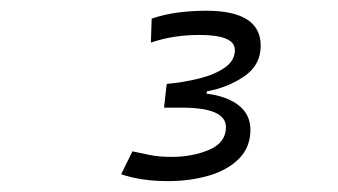

<svg xmlns="http://www.w3.org/2000/svg" viewBox="-20 -723 626 356"><path d="M291.5 -387.2Q265.1 -387.2 243.4 -390.6Q221.7 -394 204.6 -399.9L225.6 -442.4Q238.8 -439.5 256.8 -435.8Q274.9 -432.1 297.9 -432.1Q336.9 -432.1 367.9 -445.3Q398.9 -458.5 398.9 -487.3Q398.9 -523.4 317.4 -523.4H284.2L289.1 -567.4Q320.8 -570.3 349.9 -577.6Q378.9 -585 397.2 -597.9Q415.5 -610.8 415.5 -630.4Q415.5 -658.2 349.6 -658.2Q300.8 -658.2 259.8 -644L261.2 -688.5Q284.2 -696.3 309.6 -699.7Q335 -703.1 362.3 -703.1Q463.4 -703.1 463.4 -638.2Q463.4 -602.1 432.6 -581.3Q401.9 -560.5 363.8 -553.7L362.8 -549.3Q400.4 -544.9 422.4 -527.8Q444.3 -510.7 444.3 -482.4Q444.3 -449.7 422.9 -428.5Q401.4 -407.2 366.7 -397.2Q332 -387.2 291.5 -387.2Z"/></svg>

Font: Cascadia Mono ExtraLight
Style: Italic
Weight: 200
Italic angle: -10°
Monospace: yes
Designer: Aaron Bell
Foundry: Saja Typeworks
Version: Version 2404.023; ttfautohint (v1.8.4)